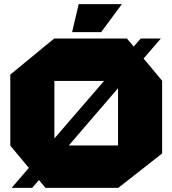

<svg xmlns="http://www.w3.org/2000/svg" viewBox="-20 -912 837 932"><path d="M38 0V-2L120 -97L30 -205V-550L243 -725H596L629 -686L663 -725H760V-724L677 -628L767 -520V-167L554 0H201L169 -38L136 0ZM244 -519V-240L485 -519ZM553 -484 314 -206H553ZM330 -756 362 -892H571V-891L471 -756Z"/></svg>

Font: Foldit Thin ExtraBold
Style: Regular
Weight: 800
Version: Version 1.003